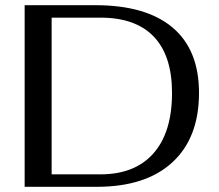

<svg xmlns="http://www.w3.org/2000/svg" viewBox="-20 -720 843 740"><path d="M75 -700H347Q543 -700 645 -614Q747 -528 747 -362Q747 -189 644.5 -94.5Q542 0 353 0H75ZM367 -48Q500 -48 571.5 -129Q643 -210 643 -362Q643 -505 573 -578.5Q503 -652 367 -652H179V-48Z"/></svg>

Font: Fahkwang
Style: Regular
Weight: 400
Version: Version 1.000; ttfautohint (v1.6)